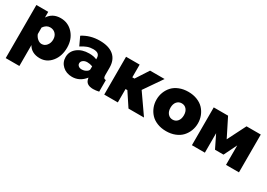

<svg xmlns="http://www.w3.org/2000/svg" viewBox="1 -1318 3217 2313"><g transform="rotate(30 1609.5 -161.5)"><path d="M237.8 -78.1V212.9H47.9V-525.9H212.9V-446.8Q271 -536.1 382.8 -536.1Q487.8 -536.1 556.9 -459Q626 -381.8 626 -265.1Q626 -146.5 562.3 -68.4Q498.5 9.8 401.9 9.8Q344.7 9.8 302.5 -12.7Q260.3 -35.2 237.8 -78.1ZM432.1 -266.1Q432.1 -315.4 403.3 -345.7Q374.5 -376 328.1 -376Q275.4 -376 237.8 -321.8V-231Q251.5 -195.8 278.8 -172.9Q306.2 -149.9 335.9 -149.9Q377 -149.9 404.5 -183.8Q432.1 -217.8 432.1 -266.1Z M666 -159.2Q666 -238.3 729.7 -288.6Q793.5 -338.9 893.1 -338.9Q958 -338.9 999 -318.8V-335Q999 -372.1 977.3 -390.1Q955.6 -408.2 908.2 -408.2Q865.7 -408.2 827.6 -394.3Q789.6 -380.4 745.1 -351.1L689.9 -469.2Q793.9 -536.1 926.8 -536.1Q1053.2 -536.1 1121.1 -479Q1189 -421.9 1189 -312V-210Q1189 -183.1 1196.8 -172.4Q1204.6 -161.6 1225.1 -160.2V0Q1181.2 9.8 1145 9.8Q1047.9 9.8 1033.2 -63L1028.8 -82Q957 9.8 850.1 9.8Q771 9.8 718.5 -38.3Q666 -86.4 666 -159.2ZM974.1 -146Q999 -162.1 999 -183.1V-222.2Q960.4 -235.8 925.8 -235.8Q891.6 -235.8 868.4 -218.8Q845.2 -201.7 845.2 -175.8Q845.2 -154.3 862.5 -140.1Q879.9 -126 906.7 -126Q944.3 -126 974.1 -146Z M1295.4 0V-525.9H1484.4V-349.1H1514.6L1629.4 -525.9H1831.5L1657.7 -273.9L1848.6 0H1632.8L1509.8 -186H1484.4V0Z M1870.6 -263.2Q1870.6 -318.4 1889.6 -367.2Q1908.7 -416 1943.8 -453.9Q1979 -491.7 2034.7 -513.9Q2090.3 -536.1 2158.7 -536.1Q2227.1 -536.1 2282.7 -513.9Q2338.4 -491.7 2373.5 -453.9Q2408.7 -416 2427.7 -367.2Q2446.8 -318.4 2446.8 -263.2Q2446.8 -208.5 2427.7 -159.7Q2408.7 -110.8 2373.5 -72.8Q2338.4 -34.7 2282.7 -12.5Q2227.1 9.8 2158.7 9.8Q2090.3 9.8 2034.7 -12.5Q1979 -34.7 1943.8 -72.8Q1908.7 -110.8 1889.6 -159.7Q1870.6 -208.5 1870.6 -263.2ZM2158.7 -376Q2117.2 -376 2091.3 -345.5Q2065.4 -314.9 2065.4 -263.2Q2065.4 -211.4 2091.6 -180.7Q2117.7 -149.9 2158.7 -149.9Q2199.7 -149.9 2225.6 -180.7Q2251.5 -211.4 2251.5 -263.2Q2251.5 -314.9 2225.6 -345.5Q2199.7 -376 2158.7 -376Z M2515.1 0V-525.9H2714.4L2842.3 -271L2971.2 -525.9H3169.4V0H2989.3V-271L2901.4 -91.8H2783.2L2695.3 -271V0Z"/></g></svg>

Font: Rawline Black
Style: Regular
Weight: 900
Designer: Matt McInerney, Pablo Impallari, Rodrigo Fuenzalida
Foundry: Matt McInerney, Pablo Impallari, Rodrigo Fuenzalida
Version: Version 4.020;PS 004.020;hotconv 1.0.88;makeotf.lib2.5.64775